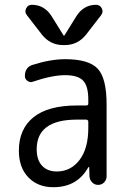

<svg xmlns="http://www.w3.org/2000/svg" viewBox="-20 -780 540 810"><path d="M385.7 -759.8Q401.4 -759.8 409.2 -745.1Q417 -730.5 407.2 -716.8L343.8 -634.8Q308.6 -589.8 252.9 -589.8H247.1Q191.4 -589.8 156.2 -634.8L92.8 -716.8Q83 -729.5 90.3 -744.6Q97.7 -759.8 114.3 -759.8Q166 -759.8 196.3 -713.9L248 -630.9Q248 -629.9 250 -629.9Q252 -629.9 252 -630.9L303.7 -713.9Q334 -759.8 385.7 -759.8ZM304.7 -275.4Q134.8 -275.4 134.8 -150.4Q134.8 -105.5 157.2 -81.1Q179.7 -56.6 219.7 -56.6Q278.3 -56.6 315.4 -105Q352.5 -153.3 352.5 -240.2V-265.6Q352.5 -274.4 343.8 -275.4ZM205.1 9.8Q139.6 9.8 99.6 -31.7Q59.6 -73.2 59.6 -144.5Q59.6 -235.4 121.1 -285.2Q182.6 -335 304.7 -335H343.8Q352.5 -335 352.5 -342.8V-360.4Q352.5 -417 330.6 -439.9Q308.6 -462.9 254.9 -462.9Q200.2 -462.9 119.1 -435.5Q107.4 -430.7 96.2 -438.5Q85 -446.3 85 -459Q85 -497.1 119.1 -506.8Q193.4 -530.3 254.9 -530.3Q354.5 -530.3 392.1 -490.2Q429.7 -450.2 429.7 -339.8V-36.1Q429.7 -21.5 419.4 -10.7Q409.2 0 394 0Q378.9 0 368.7 -10.7Q358.4 -21.5 357.4 -36.1L356.4 -74.2Q356.4 -75.2 355.5 -75.2Q353.5 -75.2 352.5 -74.2Q305.7 9.8 205.1 9.8Z"/></svg>

Font: Rounded Mgen+ 1m regular
Style: Regular
Weight: 400
Designer: [Source Han Sans]
Ryoko NISHIZUKA  (kana & ideographs); Paul D. Hunt (Latin, Greek & Cyrillic); Wenlong ZHANG  (bopomofo
Version: Version 1.059.20150602